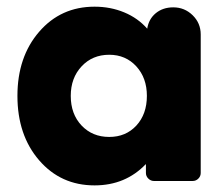

<svg xmlns="http://www.w3.org/2000/svg" viewBox="-20 -541 658 575"><path d="M581.1 -438V-22.9Q581.1 -13.2 574 -6.1Q566.9 1 557.1 1H440.9Q431.6 1 424.3 -6.1Q417 -13.2 417 -22.9V-49.8Q356 14.2 263.2 14.2Q162.1 14.2 97.2 -61Q32.2 -136.2 32.2 -253.9Q32.2 -370.6 97.2 -445.8Q162.1 -521 263.2 -521Q311 -521 352.1 -503.9Q393.1 -486.8 420.9 -455.1Q425.3 -483.9 446.5 -501.5Q467.8 -519 499 -519Q532.7 -519 556.9 -495.4Q581.1 -471.7 581.1 -438ZM419.9 -253.9Q419.9 -307.6 388.2 -342.3Q356.4 -377 307.1 -377Q256.8 -377 224.4 -342.3Q191.9 -307.6 191.9 -253.9Q191.9 -199.2 224.4 -165Q256.8 -130.9 307.1 -130.9Q356.9 -130.9 388.4 -165Q419.9 -199.2 419.9 -253.9Z"/></svg>

Font: LT Saeada
Style: Bold
Weight: 700
Designer: Daniel Lyons
Foundry: LyonsType
Version: Version 1.001